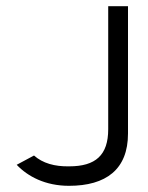

<svg xmlns="http://www.w3.org/2000/svg" viewBox="-20 -590 479 621"><path d="M34 -57C70 -19 127 11 203 11C323 11 394 -42 394 -158V-570H330V-172C330 -88 289 -52 204 -52C157 -51 118 -62 90 -87Z"/></svg>

Font: Charger Sport
Style: Lit
Weight: 300
Designer: Jasper
Foundry: Cannot Into Space Fonts
Version: Version 1.1